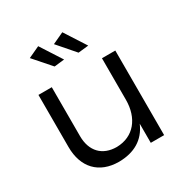

<svg xmlns="http://www.w3.org/2000/svg" viewBox="-173 -893 994 1034"><g transform="rotate(-30 324.0 -375.5)"><path d="M291 -622 206 -754 135 -721 228 -615ZM441 -622 356 -754 285 -721 377 -615ZM471 -526V-268C471 -154 408 -74 302 -72C213 -72 159 -128 159 -222V-526H76V-202C76 -75 149 3 273 3C367 2 436 -37 471 -119V0H554V-526Z"/></g></svg>

Font: Juman Normal
Style: Regular
Weight: 300
Designer: Bandar Raffah (Arabic) Julieta Ulanovsky (Latin)
Foundry: Caramella
Version: Version 5.022;PS 005.022;hotconv 1.0.88;makeotf.lib2.5.64775